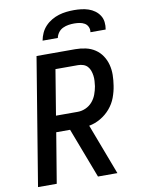

<svg xmlns="http://www.w3.org/2000/svg" viewBox="-102 -1023 803 1091"><g transform="rotate(-10 300.0 -477.5)"><path d="M27 0 148 -735H371Q402 -735 431.5 -728.5Q461 -722 485 -706Q509 -690 525 -666Q541 -642 548.5 -613.5Q556 -585 555.5 -554.5Q555 -524 550 -493Q545 -459 532.5 -425.5Q520 -392 496 -364Q472 -336 440 -317.5Q408 -299 374 -293L485 0H373L263 -289H183L135 0ZM324 -382Q347 -382 369.5 -392Q392 -402 408 -420.5Q424 -439 432.5 -462Q441 -485 445 -508Q447 -523 448 -538.5Q449 -554 447 -569Q445 -584 440 -598Q435 -612 425.5 -622.5Q416 -633 401.5 -638Q387 -643 371 -643H241L198 -382ZM197 -815Q201 -837 210.5 -858Q220 -879 236 -896Q252 -913 272.5 -925Q293 -937 314.5 -943.5Q336 -950 358 -952.5Q380 -955 402 -955Q424 -955 445 -952.5Q466 -950 485.5 -943.5Q505 -937 521.5 -925Q538 -913 549 -896Q560 -879 562.5 -858Q565 -837 561 -815H473Q476 -831 469.5 -845.5Q463 -860 450 -867.5Q437 -875 421.5 -877.5Q406 -880 390 -880Q374 -880 357.5 -877.5Q341 -875 325 -867.5Q309 -860 298.5 -845.5Q288 -831 285 -815Z"/></g></svg>

Font: Iosevka Aile Semibold
Style: Italic
Weight: 600
Italic angle: -9°
Designer: Belleve Invis
Foundry: Belleve Invis
Version: Version 31.1.0; ttfautohint (v1.8.4)